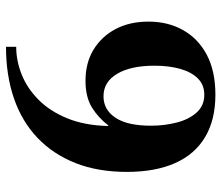

<svg xmlns="http://www.w3.org/2000/svg" viewBox="-69 -657 738 640"><g transform="rotate(-90 300.0 -337.0)"><path d="M304 12Q221 12 163.5 -22Q106 -56 76.5 -122Q47 -188 47 -283Q47 -380 76.5 -454.5Q106 -529 160.5 -581Q215 -633 292 -659.5Q369 -686 464 -686V-652Q417 -652 371 -633.5Q325 -615 287 -577Q249 -539 225.5 -481.5Q202 -424 200 -346L202 -345Q228 -379 262.5 -400Q297 -421 351 -421Q410 -421 454 -394.5Q498 -368 523 -321Q548 -274 548 -211Q548 -146 519.5 -95.5Q491 -45 437 -16.5Q383 12 304 12ZM304 -25Q337 -25 358.5 -46.5Q380 -68 390.5 -105.5Q401 -143 401 -191Q401 -270 374 -315.5Q347 -361 299 -361Q254 -361 227.5 -321Q201 -281 201 -203Q201 -158 211.5 -117Q222 -76 245 -50.5Q268 -25 304 -25Z"/></g></svg>

Font: Frank Ruhl Libre
Style: Bold
Weight: 700
Designer: Yanek Iontef
Foundry: Fontef
Version: Version 6.004